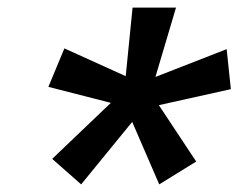

<svg xmlns="http://www.w3.org/2000/svg" viewBox="-20 -740 636 504"><path d="M107 -512 149 -613 310 -540 328 -720H442L388 -538L575 -611L586 -506L397 -464L495 -316L398 -256L327 -420L193 -256L117 -323L271 -470Z"/></svg>

Font: Radio Canada Medium
Style: Italic
Weight: 500
Italic angle: -12°
Designer: Charles Daoud, Etienne Aubert Bonn, Alexandre Saumier Demers, Jacques Le Bailly
Foundry: Radio-Canada
Version: Version 2.104; ttfautohint (v1.8.4.7-5d5b);gftools[0.9.28.de